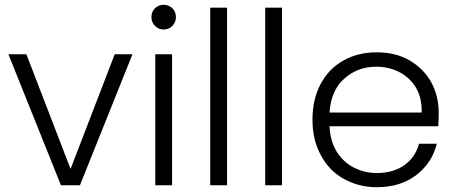

<svg xmlns="http://www.w3.org/2000/svg" viewBox="-20 -772 1896 800"><path d="M90 -546C90 -546 15 -546 15 -546C15 -546 234 0 234 0C234 0 313 0 313 0C313 0 532 -546 532 -546C532 -546 458 -546 458 -546C458 -546 274 -68 274 -68C274 -68 90 -546 90 -546Z M662 -649C662 -649 662 -649 662 -649C676 -649 688 -654 698 -664C708 -674 713 -686 713 -701C713 -701 713 -701 713 -701C713 -716 708 -728 698 -738C688 -747 676 -752 662 -752C662 -752 662 -752 662 -752C648 -752 636 -747 626 -738C616 -728 611 -716 611 -701C611 -701 611 -701 611 -701C611 -686 616 -674 626 -664C636 -654 648 -649 662 -649ZM627 -546C627 -546 627 0 627 0C627 0 697 0 697 0C697 0 697 -546 697 -546C697 -546 627 -546 627 -546Z M856 -740C856 -740 856 0 856 0C856 0 926 0 926 0C926 0 926 -740 926 -740C926 -740 856 -740 856 -740Z M1085 -740C1085 -740 1085 0 1085 0C1085 0 1155 0 1155 0C1155 0 1155 -740 1155 -740C1155 -740 1085 -740 1085 -740Z M1808 -301C1808 -301 1808 -301 1808 -301C1808 -348 1798 -390 1777 -429C1756 -467 1726 -497 1687 -520C1648 -543 1602 -554 1550 -554C1550 -554 1550 -554 1550 -554C1498 -554 1452 -543 1411 -520C1370 -497 1339 -465 1316 -422C1293 -379 1282 -330 1282 -273C1282 -273 1282 -273 1282 -273C1282 -216 1294 -167 1317 -125C1340 -82 1371 -50 1412 -27C1453 -4 1499 8 1550 8C1550 8 1550 8 1550 8C1616 8 1671 -9 1715 -43C1758 -76 1787 -120 1800 -173C1800 -173 1726 -173 1726 -173C1726 -173 1726 -173 1726 -173C1716 -136 1696 -106 1665 -84C1634 -62 1595 -51 1550 -51C1550 -51 1550 -51 1550 -51C1515 -51 1483 -59 1454 -74C1425 -89 1401 -111 1383 -140C1365 -169 1355 -205 1353 -246C1353 -246 1806 -246 1806 -246C1806 -246 1806 -246 1806 -246C1807 -259 1808 -277 1808 -301ZM1737 -303C1737 -303 1353 -303 1353 -303C1353 -303 1353 -303 1353 -303C1357 -364 1377 -411 1414 -444C1451 -477 1495 -494 1547 -494C1547 -494 1547 -494 1547 -494C1582 -494 1614 -487 1643 -472C1672 -457 1696 -436 1713 -407C1730 -378 1738 -344 1737 -303Z"/></svg>

Font: wox.body
Style: Regular
Weight: 500
Designer: Ninad Kale (Devanagari), Jonny Pinhorn (Latin)
Foundry: Indian Type Foundry
Version: ""